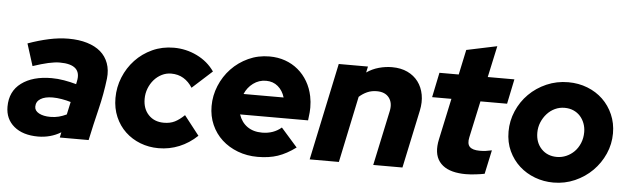

<svg xmlns="http://www.w3.org/2000/svg" viewBox="-46 -865 3408 1041"><g transform="rotate(5 1657.5 -344.5)"><path d="M185 5Q102 5 54 -35Q6 -75 6 -142Q6 -226 67.5 -271.5Q129 -317 231 -317Q265 -317 299.5 -311Q334 -305 366 -296L369 -311Q390 -405 268 -405Q241 -405 205.5 -397Q170 -389 122 -373Q112 -403 103 -433Q94 -463 84 -493Q142 -514 197.5 -526Q253 -538 304 -538Q361 -538 405.5 -524.5Q450 -511 479 -486Q508 -461 521.5 -424Q535 -387 530 -341Q520 -256 499 -170.5Q478 -85 460 0H303Q305 -8 306 -14.5Q307 -21 309 -29Q281 -12 249.5 -3.5Q218 5 185 5ZM156 -155Q156 -133 180 -120Q204 -107 242 -107Q267 -107 288 -112.5Q309 -118 330 -128L345 -197Q322 -204 295.5 -208.5Q269 -213 246 -213Q204 -213 180 -198Q156 -183 156 -155Z M858 -129Q892 -129 917 -141.5Q942 -154 969 -180Q989 -154 1010 -127.5Q1031 -101 1051 -75Q1007 -33 953.5 -11Q900 11 841 11Q788 11 741.5 -7Q695 -25 660 -58Q625 -91 605 -137.5Q585 -184 585 -240Q585 -299 607 -353Q629 -407 668 -448.5Q707 -490 760.5 -514.5Q814 -539 877 -539Q944 -539 1003.5 -510Q1063 -481 1099 -429Q1072 -404 1045 -380Q1018 -356 991 -331Q971 -363 942 -380.5Q913 -398 875 -398Q848 -398 824 -386Q800 -374 782 -353.5Q764 -333 753.5 -306Q743 -279 743 -249Q743 -195 774.5 -162Q806 -129 858 -129Z M1587 -58Q1537 -21 1489.5 -5Q1442 11 1380 11Q1322 11 1272 -8Q1222 -27 1185.5 -60.5Q1149 -94 1128.5 -140.5Q1108 -187 1108 -242Q1108 -299 1130 -352.5Q1152 -406 1191 -447Q1230 -488 1283 -512.5Q1336 -537 1398 -537Q1444 -537 1483.5 -523Q1523 -509 1554 -483Q1585 -457 1606 -421Q1627 -385 1636 -341Q1642 -312 1642 -280Q1642 -269 1641 -255Q1640 -241 1636 -210H1266Q1280 -168 1312.5 -145Q1345 -122 1393 -122Q1455 -122 1498 -159Q1521 -133 1542.5 -108.5Q1564 -84 1587 -58ZM1391 -404Q1352 -404 1321 -381Q1290 -358 1275 -322H1493Q1482 -359 1455.5 -381.5Q1429 -404 1391 -404Z M1663 0Q1691 -133 1719 -264.5Q1747 -396 1775 -529H1934Q1932 -521 1930.5 -512.5Q1929 -504 1927 -496Q1957 -517 1993 -527Q2029 -537 2065 -537Q2113 -537 2149 -520Q2185 -503 2207.5 -473Q2230 -443 2237.5 -402.5Q2245 -362 2235 -315Q2218 -236 2201.5 -157.5Q2185 -79 2168 0H2009Q2025 -75 2041 -150Q2057 -225 2073 -300Q2082 -344 2060.5 -372Q2039 -400 1994 -400Q1965 -400 1941.5 -389.5Q1918 -379 1898 -361Q1879 -270 1860 -180.5Q1841 -91 1822 0Z M2352 -170Q2364 -227 2376 -282Q2388 -337 2400 -394H2295Q2302 -428 2309 -461.5Q2316 -495 2323 -529H2428Q2436 -563 2442.5 -597Q2449 -631 2457 -665Q2499 -674 2540 -682.5Q2581 -691 2623 -700Q2614 -657 2604.5 -614.5Q2595 -572 2586 -529H2731Q2724 -495 2717 -461.5Q2710 -428 2703 -394H2558Q2547 -344 2536.5 -294.5Q2526 -245 2515 -195Q2507 -159 2522.5 -143Q2538 -127 2577 -127Q2595 -127 2610 -129Q2625 -131 2643 -135Q2636 -103 2629 -70Q2622 -37 2615 -5Q2596 -1 2566 2.5Q2536 6 2512 6Q2502 6 2493 5.5Q2484 5 2476 4Q2401 -4 2368 -48Q2335 -92 2352 -170Z M2724 -245Q2724 -303 2747 -356.5Q2770 -410 2810.5 -450.5Q2851 -491 2906 -515Q2961 -539 3024 -539Q3080 -539 3128.5 -520Q3177 -501 3212.5 -467Q3248 -433 3268.5 -386Q3289 -339 3289 -284Q3289 -225 3265.5 -172Q3242 -119 3201.5 -78.5Q3161 -38 3106.5 -14Q3052 10 2990 10Q2937 10 2889 -8Q2841 -26 2804.5 -59Q2768 -92 2746 -139Q2724 -186 2724 -245ZM2997 -130Q3023 -130 3047.5 -140.5Q3072 -151 3091 -170Q3110 -189 3121.5 -216.5Q3133 -244 3133 -277Q3133 -302 3124.5 -324.5Q3116 -347 3101 -363.5Q3086 -380 3064.5 -389.5Q3043 -399 3016 -399Q2988 -399 2963.5 -387.5Q2939 -376 2920.5 -355.5Q2902 -335 2891 -308.5Q2880 -282 2880 -252Q2880 -198 2912.5 -164Q2945 -130 2997 -130Z"/></g></svg>

Font: Rosa Sans Black
Style: Italic
Weight: 900
Italic angle: -12°
Designer: Pentagram / MCKL
Foundry: Pentagram / MCKL
Version: Version 1.005;September 16, 2019;FontCreator 11.5.0.2425 64-